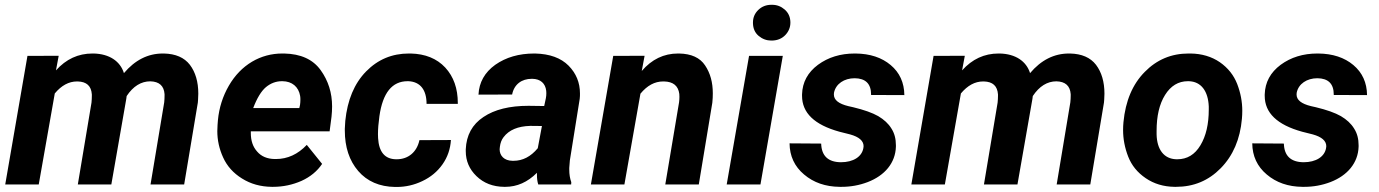

<svg xmlns="http://www.w3.org/2000/svg" viewBox="-20 -758 5665 789"><path d="M92.8 -528.3 1.5 0H139.2L205.1 -374C232.4 -406.7 262.7 -423.3 296.4 -423.3C297.4 -423.3 298.3 -423.3 299.3 -423.3C335.9 -422.4 355 -404.8 357.4 -370.1C357.4 -368.2 357.4 -365.7 357.4 -363.8C357.4 -355 356.9 -346.2 356 -336.4L299.8 0H437.5L499 -352.1L500.5 -363.3C527.3 -403.8 560.1 -423.8 597.7 -423.8C634.3 -422.9 653.8 -405.3 656.2 -371.1C656.2 -369.1 656.2 -366.7 656.2 -364.7C656.2 -356 655.8 -347.2 654.8 -337.4L598.6 0H736.8L793 -336.4L793.9 -348.6C794.4 -356.9 794.9 -365.2 794.9 -373C794.9 -421.9 783.2 -461.4 760.3 -491.7C737.3 -521.5 701.7 -537.1 653.3 -538.1C651.9 -538.1 650.4 -538.1 648.9 -538.1C587.9 -538.1 534.7 -511.2 489.3 -457.5C474.1 -506.3 429.7 -536.6 364.7 -538.1C363.3 -538.1 361.3 -538.1 359.9 -538.1C301.3 -538.1 251.5 -515.1 210 -468.8L221.2 -528.8Z M1097.2 9.8C1098.6 9.8 1100.6 9.8 1102.1 9.8C1143.1 9.8 1182.1 1.5 1218.8 -14.6C1255.4 -31.2 1283.7 -54.7 1303.7 -84.5L1240.7 -162.6C1204.1 -124 1161.6 -104.5 1113.8 -104.5C1111.8 -104.5 1110.4 -104.5 1108.9 -104.5C1078.1 -105 1053.7 -115.2 1036.6 -135.3C1019 -154.8 1010.7 -180.2 1010.7 -211.4C1010.7 -213.9 1010.7 -215.8 1010.7 -218.3H1334.5L1342.3 -278.3C1343.8 -293 1344.7 -306.6 1344.7 -320.3C1344.7 -376.5 1329.1 -426.3 1297.4 -470.2C1265.6 -514.2 1215.8 -536.6 1147.9 -538.1C1145.5 -538.1 1143.1 -538.1 1140.1 -538.1C1095.7 -538.1 1053.7 -526.9 1015.6 -504.4C977.1 -481.4 945.3 -448.7 920.4 -405.8C895.5 -362.8 880.4 -315.4 875.5 -264.2L874 -244.6C873.5 -236.3 873 -227.5 873 -219.2C873 -182.1 880.9 -146 897 -110.8C913.1 -75.2 939 -46.4 974.6 -24.4C1010.3 -2 1050.8 9.3 1097.2 9.8ZM1141.1 -424.3C1180.2 -423.8 1207 -401.4 1213.4 -363.8C1214.4 -358.4 1214.4 -353 1214.4 -347.2C1214.4 -340.8 1213.9 -334 1212.9 -326.7L1210 -314H1020.5C1036.1 -355 1053.7 -383.8 1072.8 -399.9C1092.3 -416 1114.3 -424.3 1138.2 -424.3C1139.2 -424.3 1140.1 -424.3 1141.1 -424.3Z M1606.9 -103.5C1561.5 -104.5 1537.1 -133.3 1533.7 -190.4C1533.2 -195.8 1533.2 -201.2 1533.2 -206.5C1533.2 -227.5 1535.2 -252.4 1539.1 -280.3C1552.7 -376.5 1591.3 -424.3 1654.8 -424.3C1656.2 -424.3 1657.2 -424.3 1658.7 -424.3C1708 -421.9 1732.9 -387.7 1732.9 -331.1H1861.3C1861.3 -332 1861.3 -333.5 1861.3 -334.5C1861.3 -394.5 1844.2 -442.9 1809.6 -480.5C1774.9 -517.6 1727.5 -536.6 1668 -538.1C1665 -538.1 1662.6 -538.1 1660.2 -538.1C1591.3 -538.1 1532.7 -513.7 1484.4 -464.4C1436 -415 1407.7 -347.2 1398.9 -261.2L1397 -229C1397 -226.6 1397 -224.1 1397 -221.7C1397 -153.3 1415.5 -97.7 1452.1 -55.2C1488.8 -12.7 1539.6 9.3 1603.5 10.3C1605.5 10.3 1607.9 10.3 1609.9 10.3C1646.5 10.3 1681.6 2.4 1715.3 -13.7C1749.5 -29.8 1777.3 -52.7 1798.3 -82.5C1819.3 -112.3 1830.6 -145.5 1833 -182.6L1703.6 -182.1C1693.4 -133.8 1658.2 -103.5 1610.4 -103.5C1608.9 -103.5 1607.9 -103.5 1606.9 -103.5Z M2327.1 0 2327.6 -9.3C2322.3 -23.9 2319.3 -41 2319.3 -61.5C2319.3 -63.5 2319.3 -65.4 2319.3 -67.9L2321.8 -99.1L2362.3 -352.1C2363.3 -359.9 2363.3 -367.2 2363.3 -374C2363.3 -418.5 2347.7 -456.5 2316.4 -488.3C2284.7 -520 2239.3 -536.6 2179.2 -538.1C2177.7 -538.1 2176.8 -538.1 2175.3 -538.1C2112.3 -538.1 2059.1 -522.5 2015.1 -491.7C1971.7 -460.4 1948.7 -419.4 1946.3 -369.1L2084.5 -369.6C2092.8 -412.1 2124.5 -434.1 2164.6 -434.1C2165.5 -434.1 2167 -434.1 2168 -434.1C2200.7 -433.6 2221.2 -415.5 2224.6 -384.8C2225.1 -381.3 2225.1 -378.4 2225.1 -375C2225.1 -368.2 2224.6 -361.3 2223.1 -354L2216.3 -322.3L2151.9 -323.2C2074.2 -323.2 2012.7 -308.1 1966.8 -277.3C1920.4 -246.6 1896.5 -202.1 1894 -144.5C1894 -142.1 1894 -139.2 1894 -136.7C1894 -96.7 1908.7 -62.5 1938 -34.2C1967.8 -5.4 2005.4 9.3 2051.8 9.8C2053.2 9.8 2055.2 9.8 2056.6 9.8C2104.5 9.8 2147.9 -9.3 2186.5 -47.9C2186.5 -45.4 2186.5 -43 2186.5 -40.5C2186.5 -24.9 2188 -11.7 2191.9 0ZM2085.9 -97.2C2051.3 -97.7 2033.2 -118.7 2033.2 -144.5C2033.2 -147.5 2033.7 -151.4 2034.2 -154.8C2036.1 -170.4 2041 -183.6 2049.3 -194.3C2071.8 -224.1 2108.4 -239.3 2159.2 -240.7L2207 -240.2L2189.9 -148.9C2161.1 -114.3 2127.9 -97.2 2090.3 -97.2C2088.9 -97.2 2087.4 -97.2 2085.9 -97.2Z M2500 -528.3 2408.2 0H2545.9L2611.8 -373C2639.6 -406.7 2670.4 -423.3 2705.1 -423.3C2706.5 -423.3 2707.5 -423.3 2709 -423.3C2746.6 -422.4 2767.1 -405.3 2771.5 -372.1C2772 -368.2 2772 -364.3 2772 -359.9C2772 -353 2771.5 -345.2 2770.5 -337.4L2713.9 0H2851.6L2907.2 -335.9C2908.7 -349.6 2909.2 -362.3 2909.2 -374.5C2909.2 -419.4 2898.9 -457.5 2877.4 -489.3C2856.4 -521 2820.8 -537.1 2771 -538.1C2769.5 -538.1 2768.1 -538.1 2766.1 -538.1C2708 -538.1 2658.2 -514.2 2617.2 -466.3L2628.9 -528.8Z M3074.2 -662.6C3074.7 -640.6 3082.5 -623 3097.7 -610.4C3112.8 -597.7 3130.4 -591.3 3149.4 -591.3C3150.4 -591.3 3151.4 -591.3 3152.3 -591.3C3175.3 -591.8 3193.4 -599.6 3207.5 -614.3C3221.2 -628.9 3228 -646 3228 -665C3228 -665.5 3228 -666.5 3228 -667.5C3227.5 -688.5 3219.7 -705.6 3204.6 -718.8C3189.5 -731.9 3172.4 -738.3 3152.8 -738.3C3151.9 -738.3 3150.9 -738.3 3149.9 -738.3C3128.9 -738.3 3110.8 -731.4 3096.2 -717.3C3081.5 -703.1 3074.2 -686 3074.2 -665.5C3074.2 -664.6 3074.2 -663.6 3074.2 -662.6ZM3196.8 -528.3H3058.1L2966.3 0H3105Z M3527.8 -148.9C3521.5 -113.8 3486.3 -91.3 3435.5 -91.3C3382.8 -91.8 3356 -117.7 3354.5 -168L3224.6 -168.9C3225.1 -116.7 3245.1 -73.7 3284.2 -41C3323.2 -7.8 3372.1 9.3 3430.7 9.8C3433.1 9.8 3436 9.8 3438.5 9.8C3475.6 9.8 3511.2 3.4 3545.9 -9.8C3615.7 -36.6 3659.7 -88.4 3661.6 -155.3C3661.6 -157.2 3661.6 -159.2 3661.6 -161.1C3661.6 -187.5 3655.8 -210.4 3643.1 -230C3630.9 -250 3612.8 -266.6 3588.9 -280.8C3564.9 -294.4 3530.8 -306.6 3485.8 -317.4L3466.3 -321.8C3426.3 -331.5 3406.7 -347.2 3406.7 -369.6C3406.7 -372.1 3406.7 -374.5 3407.2 -377C3414.6 -413.6 3449.2 -436.5 3492.2 -436.5C3537.1 -436 3559.6 -413.6 3559.6 -369.6C3559.6 -369.1 3559.6 -368.2 3559.6 -367.7L3696.3 -367.2C3695.8 -418.5 3676.8 -460 3640.1 -490.7C3603.5 -521.5 3555.2 -537.6 3495.6 -538.1C3494.6 -538.1 3493.2 -538.1 3492.2 -538.1C3433.6 -538.1 3383.3 -522.5 3341.3 -491.7C3299.3 -460.4 3277.3 -419.9 3275.9 -370.1C3275.9 -368.2 3275.9 -366.2 3275.9 -364.3C3275.9 -293.9 3327.1 -245.1 3429.2 -216.8L3473.6 -205.6C3510.3 -195.3 3528.8 -179.2 3528.8 -157.2C3528.8 -154.8 3528.3 -151.9 3527.8 -148.9Z M3816.4 -528.3 3725.1 0H3862.8L3928.7 -374C3956.1 -406.7 3986.3 -423.3 4020 -423.3C4021 -423.3 4022 -423.3 4022.9 -423.3C4059.6 -422.4 4078.6 -404.8 4081.1 -370.1C4081.1 -368.2 4081.1 -365.7 4081.1 -363.8C4081.1 -355 4080.6 -346.2 4079.6 -336.4L4023.4 0H4161.1L4222.7 -352.1L4224.1 -363.3C4251 -403.8 4283.7 -423.8 4321.3 -423.8C4357.9 -422.9 4377.4 -405.3 4379.9 -371.1C4379.9 -369.1 4379.9 -366.7 4379.9 -364.7C4379.9 -356 4379.4 -347.2 4378.4 -337.4L4322.3 0H4460.4L4516.6 -336.4L4517.6 -348.6C4518.1 -356.9 4518.6 -365.2 4518.6 -373C4518.6 -421.9 4506.8 -461.4 4483.9 -491.7C4460.9 -521.5 4425.3 -537.1 4377 -538.1C4375.5 -538.1 4374 -538.1 4372.6 -538.1C4311.5 -538.1 4258.3 -511.2 4212.9 -457.5C4197.8 -506.3 4153.3 -536.6 4088.4 -538.1C4086.9 -538.1 4085 -538.1 4083.5 -538.1C4024.9 -538.1 3975.1 -515.1 3933.6 -468.8L3944.8 -528.8Z M4872.1 -538.1C4869.1 -538.1 4866.7 -538.1 4864.3 -538.1C4793.9 -538.1 4733.9 -513.2 4684.1 -462.4C4634.3 -412.1 4605 -343.3 4596.7 -255.9C4595.7 -245.1 4595.2 -234.4 4595.2 -223.6C4595.2 -187 4602.1 -150.4 4616.2 -114.3C4630.4 -78.1 4654.3 -48.8 4688 -25.9C4721.7 -2.9 4761.2 9.3 4807.1 9.8C4809.1 9.8 4810.5 9.8 4812.5 9.8C4885.3 9.8 4946.3 -15.6 4996.6 -66.9C5046.9 -118.2 5076.2 -186 5083.5 -270C5084.5 -281.2 5085 -292 5085 -302.7C5085 -339.8 5078.1 -376.5 5064 -413.1C5049.8 -449.2 5026.4 -479 4992.7 -502.4C4959 -525.4 4918.5 -537.6 4872.1 -538.1ZM4732.9 -205.6C4732.9 -210.4 4732.9 -215.3 4732.9 -220.2C4732.9 -280.8 4744.1 -330.1 4767.6 -367.7C4791 -405.3 4822.3 -424.3 4861.3 -424.3C4862.8 -424.3 4863.8 -424.3 4865.2 -424.3C4916.5 -422.9 4944.8 -382.8 4947.3 -320.3C4947.3 -316.4 4947.3 -312 4947.3 -308.1C4947.3 -248 4936 -199.2 4913.1 -161.1C4890.1 -122.6 4858.4 -103.5 4817.9 -103.5C4816.4 -103.5 4815.4 -103.5 4814 -103.5C4763.2 -105 4734.4 -143.1 4732.9 -205.6Z M5429.2 -148.9C5422.9 -113.8 5387.7 -91.3 5336.9 -91.3C5284.2 -91.8 5257.3 -117.7 5255.9 -168L5126 -168.9C5126.5 -116.7 5146.5 -73.7 5185.5 -41C5224.6 -7.8 5273.4 9.3 5332 9.8C5334.5 9.8 5337.4 9.8 5339.8 9.8C5377 9.8 5412.6 3.4 5447.3 -9.8C5517.1 -36.6 5561 -88.4 5563 -155.3C5563 -157.2 5563 -159.2 5563 -161.1C5563 -187.5 5557.1 -210.4 5544.4 -230C5532.2 -250 5514.2 -266.6 5490.2 -280.8C5466.3 -294.4 5432.1 -306.6 5387.2 -317.4L5367.7 -321.8C5327.6 -331.5 5308.1 -347.2 5308.1 -369.6C5308.1 -372.1 5308.1 -374.5 5308.6 -377C5315.9 -413.6 5350.6 -436.5 5393.6 -436.5C5438.5 -436 5460.9 -413.6 5460.9 -369.6C5460.9 -369.1 5460.9 -368.2 5460.9 -367.7L5597.7 -367.2C5597.2 -418.5 5578.1 -460 5541.5 -490.7C5504.9 -521.5 5456.5 -537.6 5397 -538.1C5396 -538.1 5394.5 -538.1 5393.6 -538.1C5335 -538.1 5284.7 -522.5 5242.7 -491.7C5200.7 -460.4 5178.7 -419.9 5177.2 -370.1C5177.2 -368.2 5177.2 -366.2 5177.2 -364.3C5177.2 -293.9 5228.5 -245.1 5330.6 -216.8L5375 -205.6C5411.6 -195.3 5430.2 -179.2 5430.2 -157.2C5430.2 -154.8 5429.7 -151.9 5429.2 -148.9Z"/></svg>

Font: Roboto
Style: Bold Italic
Weight: 700
Italic angle: -12°
Designer: Google
Version: Version 2.137; 2017